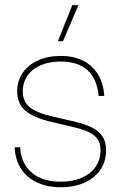

<svg xmlns="http://www.w3.org/2000/svg" viewBox="-20 -748 487 774"><path d="M39.1 -154.3H61.5Q64.5 -89.8 107.2 -52.7Q149.9 -15.6 224.6 -15.6Q273.4 -15.6 309.8 -31.5Q346.2 -47.4 365.7 -76.2Q385.3 -105 385.3 -142.6Q385.3 -169.9 372.8 -187.5Q360.4 -205.1 336.7 -216.1Q313 -227.1 273.4 -236.3L184.1 -257.3Q115.2 -273.9 82.3 -302Q49.3 -330.1 49.3 -379.4Q49.3 -421.9 71.3 -454.3Q93.3 -486.8 133.3 -504.6Q173.3 -522.5 225.1 -522.5Q276.9 -522.5 314.9 -503.4Q353 -484.4 375 -448.2Q397 -412.1 400.4 -361.3H377.9Q373.5 -406.7 355 -437.7Q336.4 -468.8 303.7 -484.4Q271 -500 225.1 -500Q179.2 -500 144.5 -485.1Q109.9 -470.2 90.8 -442.9Q71.8 -415.5 71.8 -379.4Q71.8 -338.4 100.1 -315.7Q128.4 -293 188 -279.3L278.3 -258.3Q322.8 -248 350.6 -234.1Q378.4 -220.2 393.1 -198Q407.7 -175.8 407.7 -142.6Q407.7 -98.6 385.3 -64.7Q362.8 -30.8 321.3 -12Q279.8 6.8 224.6 6.8Q168.9 6.8 127.7 -13.2Q86.4 -33.2 63.7 -69.6Q41 -106 39.1 -154.3ZM271.5 -727.5H296.4L233.9 -582H213.4Z"/></svg>

Font: Intratopia Thin
Style: Regular
Weight: 100
Designer: Rasmus Andersson
Foundry: rsms
Version: Version 3.000;Glyphs 3.2.3 (3260)